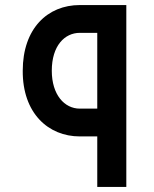

<svg xmlns="http://www.w3.org/2000/svg" viewBox="-20 -540 610 760"><path d="M296 -410H365V-110H296C235 -110 185 -165 185 -260C185 -359 236 -410 296 -410ZM70 -260C69 -92 171 0 296 0H365V200H480V-520H296C168 -520 70 -427 70 -260Z"/></svg>

Font: Grotesk 03
Style: Bold
Weight: 500
Designer: Frank Adebiaye, contributions by Jérémy Landes, Ariel Martín Pérez
Foundry: Velvetyne Type Foundry
Version: Version 3.000;Glyphs 3.1.2 (3150)